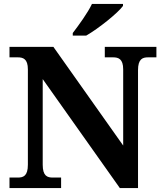

<svg xmlns="http://www.w3.org/2000/svg" viewBox="-20 -951 828 971"><path d="M348 -784V-771H416C479 -807 577 -886 602 -921V-931H445C424 -886 377 -822 348 -784ZM28 0H289V-53H247C219 -53 196 -61 196 -118V-551L586 0H678V-596C678 -653 701 -661 729 -661H771V-714H510V-661H552C579 -661 603 -653 603 -600V-215L250 -714H28V-661H70C97 -661 121 -653 121 -600V-118C121 -61 98 -53 70 -53H28Z"/></svg>

Font: Noto Serif NP Hmong
Style: Bold
Weight: 700
Designer: Dalton Maag Ltd
Foundry: Dalton Maag Ltd
Version: Version 1.001